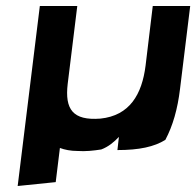

<svg xmlns="http://www.w3.org/2000/svg" viewBox="-20 -493 655 641"><path d="M238 -473H113L39 128L166 115L180 1C196 7 216 11 238 11C266 13 292 10 318 6C342 -3 361 -19 377 -36L372 8C445 8 495 -3 532 -26C557 -73 573 -129 581 -196L615 -473H490L466 -274C454 -178 413 -107 315 -97C223 -90 196 -128 206 -213Z"/></svg>

Font: Bluebird
Style: ExtObl
Weight: 400
Designer: Jasper
Foundry: Cannot Into Space Fonts
Version: Version 0.98